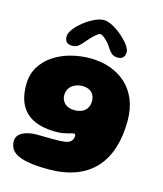

<svg xmlns="http://www.w3.org/2000/svg" viewBox="-135 -814 973 1143"><g transform="rotate(15 352.0 -242.0)"><path d="M272.5 230.5Q192.5 230.5 144.2 221Q96 211.5 71.2 196Q46.5 180.5 38.2 160.8Q30 141 30 121Q30 97 46.5 81Q63 65 91.2 56.8Q119.5 48.5 154 48.5Q175 48.5 198.8 49.2Q222.5 50 246 50Q269.5 50 291.2 49.2Q313 48.5 330 45.5Q342 44 350.5 39.2Q359 34.5 364.5 27.8Q370 21 372.5 13.2Q375 5.5 375 -2.5Q375 -5.5 374 -8.2Q373 -11 371.2 -12.8Q369.5 -14.5 366 -14.5Q360 -14.5 350.2 -11.8Q340.5 -9 327 -5.5Q313.5 -2 296.2 0.8Q279 3.5 258 3.5Q178.5 3.5 124.2 -21Q70 -45.5 42.2 -95.2Q14.5 -145 14.5 -221Q14.5 -284 42.5 -331Q70.5 -378 117.5 -409.5Q164.5 -441 223 -456.8Q281.5 -472.5 343 -472.5Q409.5 -472.5 466 -452.8Q522.5 -433 564.8 -394.8Q607 -356.5 630.2 -300.2Q653.5 -244 653.5 -170.5Q653.5 -76 629.8 -1.5Q606 73 558.8 124.8Q511.5 176.5 439.8 203.5Q368 230.5 272.5 230.5ZM331 -149.5Q352 -149.5 368.2 -155Q384.5 -160.5 395.5 -170.5Q406.5 -180.5 412.5 -194.8Q418.5 -209 418.5 -227Q418.5 -250.5 409.2 -267Q400 -283.5 382.5 -292.2Q365 -301 340 -301Q323 -301 306.8 -295.8Q290.5 -290.5 277.5 -280.5Q264.5 -270.5 257 -255.2Q249.5 -240 249.5 -220Q249.5 -201 259 -184.8Q268.5 -168.5 286.8 -159Q305 -149.5 331 -149.5ZM217.5 -516.5Q172.5 -516.5 172.5 -562Q172.5 -582.5 192 -608.5Q211.5 -634.5 241.8 -658.2Q272 -682 304.8 -697.8Q337.5 -713.5 363.5 -713.5Q386.5 -713.5 417.2 -697.2Q448 -681 476.5 -656.5Q505 -632 523.8 -606.8Q542.5 -581.5 542.5 -563Q542.5 -542 531 -530.2Q519.5 -518.5 499.5 -518.5Q474 -518.5 459.8 -531.2Q445.5 -544 432.5 -565.5Q424.5 -579 411.5 -593.2Q398.5 -607.5 385.5 -617.2Q372.5 -627 364 -627Q356 -627 342.2 -616.2Q328.5 -605.5 314 -590.2Q299.5 -575 288.5 -562Q272.5 -542 257.2 -529.2Q242 -516.5 217.5 -516.5Z"/></g></svg>

Font: Gluten Thin ExtraBold
Style: Regular
Weight: 800
Version: Version 1.300